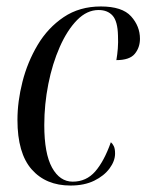

<svg xmlns="http://www.w3.org/2000/svg" viewBox="-20 -564 453 594"><path d="M198 10Q122 10 78 -40Q34 -90 34 -193Q34 -250 49.5 -311Q65 -372 96.5 -425Q128 -478 177 -511Q226 -544 292 -544Q358 -544 385.5 -513.5Q413 -483 413 -444Q413 -417 397 -397.5Q381 -378 340 -378Q343 -395 344.5 -414Q346 -433 345 -454Q344 -498 328.5 -515.5Q313 -533 285 -533Q249 -533 218.5 -502Q188 -471 165 -419Q142 -367 129.5 -304Q117 -241 117 -177Q117 -89 141 -45.5Q165 -2 205 -2Q247 -2 274.5 -33.5Q302 -65 323 -124Q328 -120 332 -112Q336 -104 336 -89Q336 -66 319 -43Q302 -20 271.5 -5Q241 10 198 10Z"/></svg>

Font: Noto Serif Display ExtraCondensed
Style: Italic
Weight: 400
Width: 2
Italic angle: -12°
Designer: Monotype Design Team
Foundry: Monotype Imaging Inc.
Version: Version 2.009